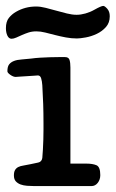

<svg xmlns="http://www.w3.org/2000/svg" viewBox="-23 -629 391 649"><path d="M215 -76H268Q290 -76 303 -70.5Q316 -65 316 -37Q316 -22 307.5 -11Q299 0 286 0H93Q81 0 68.5 -1Q56 -2 46.5 -5.5Q37 -9 30.5 -16Q24 -23 24 -36Q24 -48 28 -54.5Q32 -61 39 -64.5Q46 -68 56.5 -69.5Q67 -71 80 -74Q94 -77 106 -79.5Q118 -82 120 -95Q121 -106 122 -123Q123 -140 123.5 -157.5Q124 -175 124 -190Q124 -205 124 -213Q124 -247 123 -277.5Q122 -308 120 -341Q119 -355 116 -364.5Q113 -374 105 -374Q102 -374 91 -373Q80 -372 67.5 -371.5Q55 -371 44 -370Q33 -369 30 -369Q22 -369 12 -376Q2 -383 2 -388Q2 -404 8 -411.5Q14 -419 24.5 -423Q35 -427 50 -428Q65 -429 82 -431Q96 -433 112.5 -434Q129 -435 145 -435.5Q161 -436 174.5 -436Q188 -436 197 -436Q209 -436 212 -426.5Q215 -417 215 -401ZM-3 -534Q-3 -556 7 -568.5Q17 -581 31 -589Q62 -607 99 -607Q114 -607 131.5 -602.5Q149 -598 167 -593Q185 -588 203 -583.5Q221 -579 236 -579Q250 -579 266 -583.5Q282 -588 296 -596Q319 -609 326 -609Q331 -609 339.5 -599.5Q348 -590 348 -574Q348 -552 335 -537.5Q322 -523 304 -514.5Q286 -506 267 -502.5Q248 -499 237 -499Q218 -499 199.5 -502.5Q181 -506 163.5 -510.5Q146 -515 130 -519Q114 -523 100 -523Q85 -523 73 -519Q61 -515 51 -510.5Q41 -506 32 -502Q23 -498 16 -498Q7 -498 2 -508.5Q-3 -519 -3 -534Z"/></svg>

Font: Life Savers ExtraBold
Style: Regular
Weight: 800
Designer: Pablo Impallari, Rodrigo Fuenzalida, Brenda Gallo
Foundry: Pablo Impallari, Rodrigo Fuenzalida, Brenda Gallo
Version: Version 3.001; ttfautohint (v0.95) -l 8 -r 50 -G 200 -x 14 -